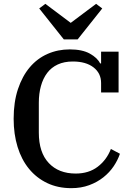

<svg xmlns="http://www.w3.org/2000/svg" viewBox="-20 -967 696 999"><path d="M351 12Q281 12 225.5 -14.5Q170 -41 131 -88.5Q92 -136 71.5 -202.5Q51 -269 51 -349Q51 -436 73.5 -503.5Q96 -571 135 -617Q174 -663 227.5 -686.5Q281 -710 343 -710Q408 -710 447.5 -688Q487 -666 501 -637H506V-698H597V-486H506V-535Q506 -586 466.5 -616.5Q427 -647 359 -647Q314 -647 280.5 -631.5Q247 -616 225.5 -587.5Q204 -559 193 -519.5Q182 -480 182 -433V-277Q182 -174 233.5 -119Q285 -64 374 -64Q442 -64 488.5 -99.5Q535 -135 557 -192L604 -167Q593 -134 571.5 -102Q550 -70 518 -44.5Q486 -19 444 -3.5Q402 12 351 12ZM184 -923 216 -947 348 -848 480 -947 512 -923 384 -762H312Z"/></svg>

Font: IBM Plex Serif Medm
Style: Regular
Weight: 500
Designer: Mike Abbink, Paul van der Laan, Pieter van Rosmalen
Foundry: Bold Monday
Version: Version 3.001